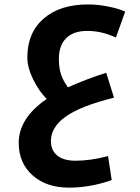

<svg xmlns="http://www.w3.org/2000/svg" viewBox="-20 -525 633 871"><path d="M293 326.2Q190.4 326.2 127.7 270.3Q64.9 214.4 64.9 123Q64.9 11.2 191.9 -76.2Q156.7 -111.3 130.4 -165Q104 -218.8 104 -264.2Q104 -376.5 178 -440.7Q252 -504.9 379.9 -504.9Q423.8 -504.9 471.9 -495.1Q520 -485.4 547.9 -472.2L505.9 -355Q466.3 -372.1 436.3 -378.4Q406.2 -384.8 376 -384.8Q313.5 -384.8 280.3 -351.8Q247.1 -318.8 247.1 -257.8Q247.1 -215.8 257.3 -186.3Q267.6 -156.7 288.1 -128.9Q374.5 -167.5 461.9 -194.8L497.1 -82Q343.8 -43.5 277.3 4.4Q210.9 52.2 210.9 115.2Q210.9 156.7 239.5 180.4Q268.1 204.1 323.2 204.1Q390.1 204.1 470.2 183.1L486.8 292Q389.6 326.2 293 326.2Z"/></svg>

Font: Droid Arabic Kufi
Style: Bold
Weight: 700
Designer: Pascal Zoghbi
Foundry: Irfont.ir
Version: Version 1.00 February 28, 2013, initial release